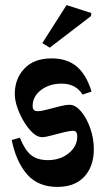

<svg xmlns="http://www.w3.org/2000/svg" viewBox="-20 -736 418 753"><path d="M205 -3Q129 -3 86 -52.5Q43 -102 26 -187L58 -196Q77 -148 101.5 -128Q126 -108 168 -108Q216 -108 249.5 -135Q283 -162 283 -201Q283 -223 267 -223Q254 -223 229.5 -217Q205 -211 181 -204.5Q157 -198 145 -198Q127 -198 108.5 -215Q90 -232 74 -258.5Q58 -285 48 -314Q38 -343 38 -368Q38 -427 75.5 -467Q113 -507 183 -507Q243 -507 281 -475Q319 -443 339 -377L304 -365Q277 -408 222 -408Q174 -408 141 -383Q108 -358 108 -320Q108 -300 127 -300Q142 -300 166 -306.5Q190 -313 214 -319Q238 -325 253 -325Q276 -325 298 -299Q320 -273 334 -233Q348 -193 348 -151Q348 -84 311 -43.5Q274 -3 205 -3ZM337 -673 175 -549 146 -567 241 -716 338 -685Z"/></svg>

Font: Jaini Purva
Style: Regular
Weight: 400
Designer: Maithili Shingre, Girish Dalvi (Devanagari), Taresh Vohra (Latin)
Foundry: Ek Type
Version: Version 2.000; ttfautohint (v1.8.4.7-5d5b)